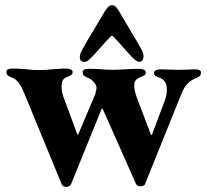

<svg xmlns="http://www.w3.org/2000/svg" viewBox="-20 -696 807 748"><path d="M220 21 74 -334Q64 -359 52.5 -374Q41 -389 23 -395Q13 -399 9 -403.5Q5 -408 5 -417Q5 -429 30 -429Q48 -429 63.5 -427.5Q79 -426 85 -426Q105 -423 133 -423Q161 -423 182 -426Q188 -426 204.5 -427.5Q221 -429 239 -429Q248 -429 255.5 -425.5Q263 -422 263 -415Q263 -408 259 -405Q255 -402 249.5 -399.5Q244 -397 241 -396Q229 -391 224.5 -383Q220 -375 220 -357Q220 -338 227 -319L281 -173Q281 -172 283 -172Q285 -172 285 -173L351 -329Q356 -347 356 -354Q356 -364 346 -376Q336 -388 320 -394Q310 -398 306 -402.5Q302 -407 302 -416Q302 -428 330 -428Q364 -428 391 -425L421 -424Q436 -424 468 -426Q500 -428 524 -428Q533 -428 540.5 -424.5Q548 -421 548 -414Q548 -407 544 -404Q540 -401 534.5 -398.5Q529 -396 526 -395Q514 -390 508.5 -383Q503 -376 503 -363Q503 -344 512 -319L568 -171Q568 -170 570 -170Q572 -170 572 -171L623 -307Q631 -331 630 -349Q630 -365 623 -376.5Q616 -388 602 -393Q590 -397 585 -400.5Q580 -404 580 -412Q580 -419 587.5 -422.5Q595 -426 604 -426L672 -424Q699 -424 738 -426Q763 -426 763 -414Q763 -405 759 -400.5Q755 -396 745 -392Q705 -378 687 -331L545 21Q544 25 538.5 27.5Q533 30 527 30Q515 30 510 21L380 -272Q380 -273 378 -273Q376 -273 376 -272L257 21Q255 26 249.5 29Q244 32 238 32Q224 32 220 21ZM454 -635 484 -584Q518 -528 533 -500Q539 -488 539 -477Q539 -467 534.5 -461Q530 -455 523 -455Q516 -455 506 -463Q496 -471 480 -489Q438 -537 422 -553Q418 -557 416 -557Q414 -557 410 -553Q392 -535 370 -509Q365 -504 360.5 -498.5Q356 -493 352 -489Q335 -470 326 -462.5Q317 -455 309 -455Q291 -455 291 -473Q291 -484 299 -500Q320 -539 347 -582L377 -633Q391 -657 399 -666.5Q407 -676 416 -676Q426 -676 433.5 -667Q441 -658 454 -635Z"/></svg>

Font: EB Garamond ExtraBold
Style: Regular
Weight: 800
Designer: Georg Duffner and Octavio Pardo
Foundry: Georg Duffner
Version: Version 1.000